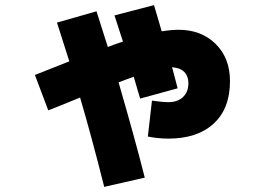

<svg xmlns="http://www.w3.org/2000/svg" viewBox="-20 -652 1040 748"><path d="M556 -120 572 -260Q613 -254 636 -254Q672 -254 693 -274Q714 -294 714 -328Q714 -355 698 -371.5Q682 -388 650 -390Q654 -378 657.5 -363.5Q661 -349 665.5 -333Q670 -317 672 -308L526 -268Q524 -274 515 -305Q506 -336 501 -353Q492 -350 472 -342.5Q452 -335 442 -331Q505 -114 544 40L386 76Q337 -119 292 -272Q187 -229 168 -222L116 -360Q144 -371 190.5 -389.5Q237 -408 250 -413Q234 -464 202 -564L356 -608Q381 -530 400 -469Q428 -480 459 -490Q453 -510 441.5 -544Q430 -578 426 -592L580 -632Q590 -600 610 -530Q648 -536 676 -536Q764 -536 820 -481Q876 -426 876 -336Q876 -229 812.5 -170.5Q749 -112 636 -112Q596 -112 556 -120Z"/></svg>

Font: M PLUS 1p Black
Style: Regular
Weight: 900
Version: Version 1.061